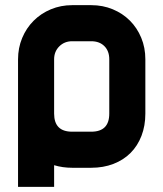

<svg xmlns="http://www.w3.org/2000/svg" viewBox="-20 -651 634 745"><path d="M190 74H50V-421Q50 -465 66 -503.5Q82 -542 110.5 -570.5Q139 -599 177.5 -615Q216 -631 260 -631H334Q379 -631 417.5 -615Q456 -599 484 -571Q512 -543 528 -504.5Q544 -466 544 -421V-210Q544 -163 529 -124Q514 -85 486.5 -57.5Q459 -30 420 -15Q381 0 334 0H260Q223 0 190 -10ZM404 -210V-421Q404 -453 385 -472Q366 -491 334 -491H260Q230 -491 210 -471Q190 -451 190 -421V-210Q190 -140 260 -140H334Q404 -140 404 -210Z"/></svg>

Font: CAT North
Style: Regular
Weight: 400
Designer: Peter Wiegel
Foundry: Peter Wiegel
Version: Version 1.000